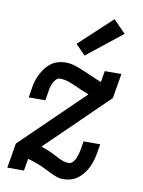

<svg xmlns="http://www.w3.org/2000/svg" viewBox="-88 -841 676 909"><g transform="rotate(10 250.0 -386.0)"><path d="M279 8Q264 8 250.5 3.5Q237 -1 224 -7Q211 -13 198.5 -19.5Q186 -26 173 -32Q160 -38 147 -42.5Q134 -47 120 -52L100 -58L90 0H10L30 -119L328 -408Q310 -415 292.5 -422.5Q275 -430 257.5 -438Q240 -446 221.5 -452Q203 -458 183 -458Q172 -458 163.5 -449Q155 -440 150.5 -429.5Q146 -419 143 -408.5Q140 -398 139 -387L132 -345H52L59 -387Q61 -405 66 -422.5Q71 -440 79.5 -457Q88 -474 99.5 -489.5Q111 -505 126.5 -516.5Q142 -528 160 -533Q178 -538 196 -538Q220 -538 242.5 -530.5Q265 -523 286 -514Q307 -505 328 -496Q349 -487 370 -478L376 -476L385 -530H465L445 -411L152 -126Q164 -122 175.5 -117.5Q187 -113 198.5 -108Q210 -103 221 -97Q232 -91 243 -85.5Q254 -80 266.5 -76Q279 -72 292 -72Q303 -72 311.5 -81Q320 -90 324.5 -100.5Q329 -111 332 -121.5Q335 -132 337 -143L344 -185H424L417 -143Q414 -125 409 -107.5Q404 -90 396 -73Q388 -56 376 -40.5Q364 -25 348.5 -13.5Q333 -2 315 3Q297 8 279 8ZM278 -586 231 -634 388 -780 447 -720Z"/></g></svg>

Font: Iosevka Slab Medium
Style: Italic
Weight: 500
Italic angle: -9°
Monospace: yes
Designer: Belleve Invis
Foundry: Belleve Invis
Version: Version 11.1.0; ttfautohint (v1.8.3)